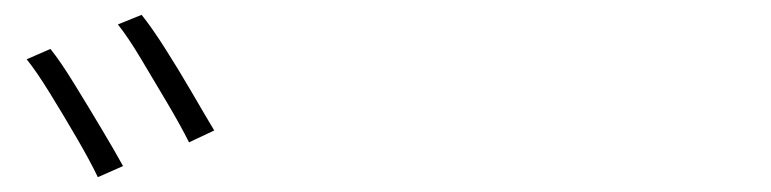

<svg xmlns="http://www.w3.org/2000/svg" viewBox="-20 -850 1040 259"><path d="M48 -784Q61 -768 79.5 -738Q98 -708 116.5 -677Q135 -646 146 -626L112 -611Q102 -632 84 -663Q66 -694 47.5 -724Q29 -754 16 -770ZM171 -830Q184 -814 202.5 -785Q221 -756 239 -725Q257 -694 269 -674L235 -658Q224 -680 206 -710.5Q188 -741 170 -771Q152 -801 139 -817Z"/></svg>

Font: Noto Sans SC ExtraLight
Style: Regular
Weight: 250
Designer: Ryoko NISHIZUKA 西塚涼子 (kana, bopomofo & ideographs); Paul D. Hunt (Latin, Greek & Cyrillic); Sandoll Communications 산돌커뮤니
Foundry: Adobe
Version: Version 2.004-H2;hotconv 1.0.118;makeotfexe 2.5.65603